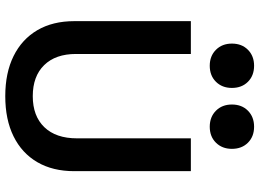

<svg xmlns="http://www.w3.org/2000/svg" viewBox="-150 -838 999 740"><g transform="rotate(90 350.0 -467.5)"><path d="M350.1 12.2Q260.3 12.2 195.6 -19.8Q130.9 -51.8 95.9 -111.3Q61 -170.9 61 -253.9V-703.1H187.5V-260.3Q187.5 -181.6 230.5 -137.7Q273.4 -93.8 350.1 -93.8Q426.8 -93.8 469.7 -138.4Q512.7 -183.1 512.7 -264.6V-703.1H639.2V-253.9Q639.2 -170.9 604.5 -111.3Q569.8 -51.8 505.1 -19.8Q440.4 12.2 350.1 12.2ZM232.9 -775.9Q195.3 -775.9 171.4 -799.8Q147.5 -823.7 147.5 -861.3Q147.5 -899.4 171.4 -923.1Q195.3 -946.8 232.9 -946.8Q271 -946.8 294.7 -923.1Q318.4 -899.4 318.4 -861.3Q318.4 -823.7 294.7 -799.8Q271 -775.9 232.9 -775.9ZM467.8 -775.9Q430.2 -775.9 406.2 -799.8Q382.3 -823.7 382.3 -861.3Q382.3 -899.4 406.2 -923.1Q430.2 -946.8 467.8 -946.8Q505.9 -946.8 529.5 -923.1Q553.2 -899.4 553.2 -861.3Q553.2 -823.7 529.5 -799.8Q505.9 -775.9 467.8 -775.9Z"/></g></svg>

Font: Schibsted Grotesk SemiBold
Style: Regular
Weight: 600
Designer: Bakken & Baeck AS, Henrik Kongsvoll
Foundry: Schibsted ASA
Version: Version 1.100;gftools[0.9.25]